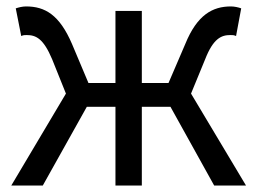

<svg xmlns="http://www.w3.org/2000/svg" viewBox="-20 -577 800 597"><path d="M574 -286 618 -393C643 -457 668 -468 696 -468C704 -468 707 -468 714 -465L730 -551C722 -554 709 -557 698 -557C641 -557 593 -531 556 -440L504 -319H421V-543H339V-319H255L204 -440C165 -531 120 -557 61 -557C50 -557 38 -554 29 -551L46 -465C53 -468 56 -468 63 -468C92 -468 115 -457 142 -393L185 -286L15 0H113L250 -245H339V0H421V-245H510L646 0H745Z"/></svg>

Font: Spoqa Han Sans Neo Regular
Style: Regular
Weight: 400
Designer: [Spoqa Han Sans Neo] Dong-huui Kim  Younghwa Kang  Yujin Lee  [Noto Sans] Ryoko NISHIZUKA  (kana & ideographs); Paul D. 
Foundry: Spoqa (http://www.spoqa-han-sans.com)
Version: Version 1.000